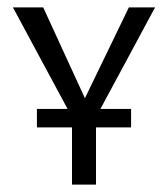

<svg xmlns="http://www.w3.org/2000/svg" viewBox="-20 -500 455 520"><path d="M240 -155V0H175V-155H80V-205H163L15 -480H97L210 -234L329 -480H400L252 -205H335V-155Z"/></svg>

Font: Glametrix
Style: Regular
Weight: 500
Designer: gluk
Foundry: gluk
Version: Version 0.40